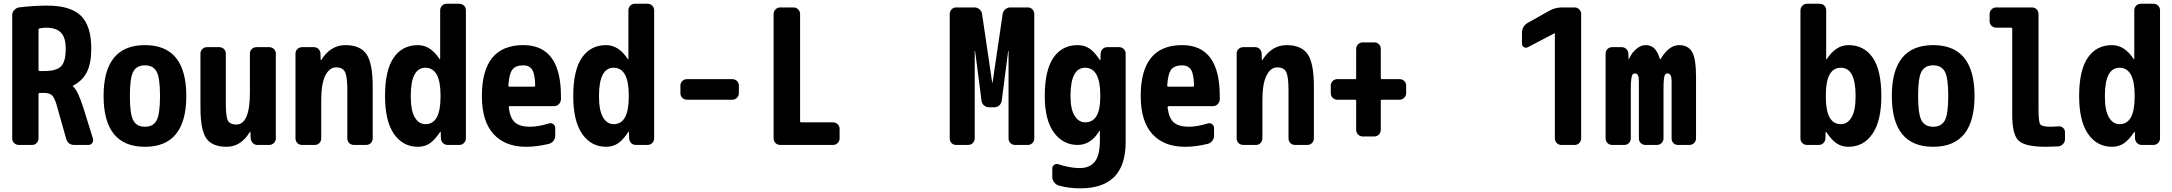

<svg xmlns="http://www.w3.org/2000/svg" viewBox="-20 -770 11540 1020"><path d="M214.8 -392.6Q279.3 -392.6 304.2 -417.5Q329.1 -442.4 329.1 -512.7Q329.1 -570.3 303.7 -596.7Q278.3 -623 224.6 -623Q209 -623 189.5 -619.1Q185.5 -618.2 184.6 -613.3V-398.4Q184.6 -393.6 190.4 -392.6ZM423.8 -194.3 473.6 -34.2Q477.5 -21.5 470.2 -10.7Q462.9 0 450.2 0H375Q340.8 0 331.1 -34.2L283.2 -204.1Q271.5 -248 257.8 -262.2Q244.1 -276.4 214.8 -276.4H190.4Q185.5 -276.4 184.6 -271.5V-35.2Q184.6 -20.5 174.8 -10.3Q165 0 150.4 0H80.1Q65.4 0 55.2 -9.8Q44.9 -19.5 44.9 -35.2V-690.4Q44.9 -705.1 55.2 -716.3Q65.4 -727.5 80.1 -730.5Q160.2 -740.2 230.5 -740.2Q354.5 -740.2 409.7 -686.5Q464.8 -632.8 464.8 -512.7Q464.8 -432.6 440.9 -386.2Q417 -339.8 368.2 -315.4Q367.2 -315.4 367.2 -313.5Q367.2 -312.5 368.2 -310.5Q393.6 -290 423.8 -194.3Z M688 -130.4Q706.1 -96.7 750 -96.7Q793.9 -96.7 812 -130.4Q830.1 -164.1 830.1 -260.3Q830.1 -356.4 812 -389.6Q793.9 -422.9 750 -422.9Q706.1 -422.9 688 -389.6Q669.9 -356.4 669.9 -260.3Q669.9 -164.1 688 -130.4ZM530.3 -260.3Q530.3 -530.3 750 -530.3Q969.7 -530.3 969.7 -260.3Q969.7 9.8 750 9.8Q530.3 9.8 530.3 -260.3Z M1410.2 -519.5Q1424.8 -519.5 1435.1 -509.8Q1445.3 -500 1445.3 -485.4V-35.2Q1445.3 -20.5 1435.1 -10.3Q1424.8 0 1410.2 0H1347.7Q1333 0 1323.2 -9.8Q1313.5 -19.5 1311.5 -35.2L1310.5 -69.3Q1310.5 -70.3 1309.6 -70.3Q1307.6 -70.3 1307.6 -69.3Q1259.8 9.8 1184.6 9.8Q1107.4 9.8 1076.2 -34.7Q1044.9 -79.1 1044.9 -200.2V-485.4Q1044.9 -500 1055.2 -509.8Q1065.4 -519.5 1080.1 -519.5H1144.5Q1159.2 -519.5 1169.4 -509.8Q1179.7 -500 1179.7 -485.4V-219.7Q1179.7 -149.4 1190.9 -128.9Q1202.1 -108.4 1235.4 -108.4Q1308.6 -108.4 1307.6 -283.2V-485.4Q1307.6 -500 1317.9 -509.8Q1328.1 -519.5 1342.8 -519.5Z M1960 -309.6V-35.2Q1960 -20.5 1950.2 -10.3Q1940.4 0 1924.8 0H1860.4Q1845.7 0 1835.4 -9.8Q1825.2 -19.5 1825.2 -35.2V-290Q1825.2 -364.3 1812.5 -388.2Q1799.8 -412.1 1765.1 -412.1Q1730.5 -412.1 1708.5 -369.1Q1686.5 -326.2 1686.5 -237.3V-35.2Q1686.5 -20.5 1676.8 -10.3Q1667 0 1652.3 0H1585Q1570.3 0 1560.1 -9.8Q1549.8 -19.5 1549.8 -35.2V-485.4Q1549.8 -500 1560.1 -509.8Q1570.3 -519.5 1585 -519.5H1647.5Q1662.1 -519.5 1671.9 -509.8Q1681.6 -500 1682.6 -485.4L1683.6 -451.2Q1683.6 -450.2 1684.6 -450.2Q1686.5 -450.2 1686.5 -451.2Q1736.3 -530.3 1814.9 -530.3Q1893.6 -530.3 1926.8 -482.4Q1960 -434.6 1960 -309.6Z M2320.3 -254.9V-264.6Q2320.3 -409.2 2240.2 -410.2Q2162.1 -410.2 2162.1 -259.8Q2162.1 -182.6 2183.6 -146.5Q2205.1 -110.4 2240.2 -110.4Q2320.3 -110.4 2320.3 -254.9ZM2419.9 -750Q2434.6 -750 2444.8 -740.2Q2455.1 -730.5 2455.1 -714.8V-35.2Q2455.1 -20.5 2444.8 -10.3Q2434.6 0 2419.9 0H2358.4Q2343.8 0 2333.5 -9.8Q2323.2 -19.5 2322.3 -35.2L2321.3 -69.3Q2321.3 -70.3 2320.3 -70.3Q2318.4 -70.3 2318.4 -69.3Q2289.1 -25.4 2262.2 -7.8Q2235.4 9.8 2200.2 9.8Q2120.1 9.8 2072.8 -58.6Q2025.4 -127 2025.4 -259.8Q2025.4 -396.5 2071.3 -463.4Q2117.2 -530.3 2200.2 -530.3Q2266.6 -530.3 2315.4 -456.1Q2315.4 -455.1 2317.4 -455.1Q2318.4 -455.1 2318.4 -456.1V-714.8Q2318.4 -729.5 2328.1 -739.7Q2337.9 -750 2352.5 -750Z M2818.4 -309.6Q2823.2 -309.6 2823.2 -314.5Q2822.3 -375 2807.6 -398.9Q2793 -422.9 2759.8 -422.9Q2719.7 -422.9 2702.1 -400.4Q2684.6 -377.9 2680.7 -314.5Q2680.7 -310.5 2685.5 -309.6ZM2759.8 -530.3Q2960 -530.3 2960 -259.8V-241.2Q2959 -226.6 2948.7 -216.3Q2938.5 -206.1 2922.9 -206.1H2688.5Q2683.6 -206.1 2682.6 -200.2Q2689.5 -142.6 2715.8 -119.6Q2742.2 -96.7 2794.9 -96.7Q2839.8 -96.7 2896.5 -114.3Q2909.2 -118.2 2919.4 -110.4Q2929.7 -102.5 2929.7 -89.8V-49.8Q2929.7 -34.2 2920.4 -22Q2911.1 -9.8 2896.5 -5.9Q2833 9.8 2775.4 9.8Q2663.1 9.8 2601.6 -58.1Q2540 -126 2540 -259.8Q2540 -530.3 2759.8 -530.3Z M3320.3 -254.9V-264.6Q3320.3 -409.2 3240.2 -410.2Q3162.1 -410.2 3162.1 -259.8Q3162.1 -182.6 3183.6 -146.5Q3205.1 -110.4 3240.2 -110.4Q3320.3 -110.4 3320.3 -254.9ZM3419.9 -750Q3434.6 -750 3444.8 -740.2Q3455.1 -730.5 3455.1 -714.8V-35.2Q3455.1 -20.5 3444.8 -10.3Q3434.6 0 3419.9 0H3358.4Q3343.8 0 3333.5 -9.8Q3323.2 -19.5 3322.3 -35.2L3321.3 -69.3Q3321.3 -70.3 3320.3 -70.3Q3318.4 -70.3 3318.4 -69.3Q3289.1 -25.4 3262.2 -7.8Q3235.4 9.8 3200.2 9.8Q3120.1 9.8 3072.8 -58.6Q3025.4 -127 3025.4 -259.8Q3025.4 -396.5 3071.3 -463.4Q3117.2 -530.3 3200.2 -530.3Q3266.6 -530.3 3315.4 -456.1Q3315.4 -455.1 3317.4 -455.1Q3318.4 -455.1 3318.4 -456.1V-714.8Q3318.4 -729.5 3328.1 -739.7Q3337.9 -750 3352.5 -750Z M3870.1 -349.6Q3884.8 -349.6 3895 -339.8Q3905.3 -330.1 3905.3 -315.4V-275.4Q3905.3 -260.7 3895 -250.5Q3884.8 -240.2 3870.1 -240.2H3629.9Q3615.2 -240.2 3605 -250Q3594.7 -259.8 3594.7 -275.4V-315.4Q3594.7 -330.1 3605 -339.8Q3615.2 -349.6 3629.9 -349.6Z M4405.3 -120.1Q4419.9 -120.1 4430.2 -109.9Q4440.4 -99.6 4440.4 -85V-35.2Q4440.4 -20.5 4430.2 -10.3Q4419.9 0 4405.3 0H4125Q4110.4 0 4100.1 -9.8Q4089.8 -19.5 4089.8 -35.2V-695.3Q4089.8 -710 4100.1 -720.2Q4110.4 -730.5 4125 -730.5H4195.3Q4210 -730.5 4220.2 -720.2Q4230.5 -710 4230.5 -695.3V-125Q4230.5 -120.1 4235.4 -120.1Z M5440.4 -730.5Q5455.1 -730.5 5464.8 -720.2Q5474.6 -710 5474.6 -695.3V-35.2Q5474.6 -20.5 5464.8 -10.3Q5455.1 0 5440.4 0H5373Q5358.4 0 5348.1 -9.8Q5337.9 -19.5 5337.9 -35.2V-499Q5337.9 -500 5336.9 -500Q5335.9 -500 5335.9 -499L5301.8 -235.4Q5299.8 -220.7 5289.1 -210.4Q5278.3 -200.2 5262.7 -200.2H5233.4Q5218.8 -200.2 5207.5 -210Q5196.3 -219.7 5194.3 -235.4L5160.2 -499Q5160.2 -500 5159.2 -500Q5158.2 -500 5158.2 -499V-35.2Q5158.2 -20.5 5147.9 -10.3Q5137.7 0 5123 0H5059.6Q5044.9 0 5035.2 -9.8Q5025.4 -19.5 5025.4 -35.2V-695.3Q5025.4 -710 5035.2 -720.2Q5044.9 -730.5 5059.6 -730.5H5157.2Q5171.9 -730.5 5183.6 -720.2Q5195.3 -710 5197.3 -695.3L5251 -331.1Q5251 -330.1 5252 -330.1Q5252.9 -330.1 5252.9 -331.1L5306.6 -695.3Q5308.6 -710 5320.3 -720.2Q5332 -730.5 5346.7 -730.5Z M5825.2 -254.9V-264.6Q5825.2 -409.2 5745.1 -410.2Q5667 -410.2 5667 -259.8Q5667 -189.5 5689 -154.8Q5710.9 -120.1 5745.1 -120.1Q5825.2 -120.1 5825.2 -254.9ZM5924.8 -519.5Q5939.5 -519.5 5949.7 -509.8Q5960 -500 5960 -485.4V-14.6Q5960 230.5 5719.7 230.5Q5656.2 230.5 5605.5 215.8Q5590.8 211.9 5580.6 198.7Q5570.3 185.5 5570.3 169.9V125Q5570.3 112.3 5580.6 105.5Q5590.8 98.6 5602.5 102.5Q5661.1 122.1 5714.8 123Q5769.5 123 5796.4 88.9Q5823.2 54.7 5823.2 -25.4V-74.2Q5823.2 -75.2 5822.3 -75.2Q5820.3 -75.2 5820.3 -74.2Q5775.4 0 5705.1 0Q5627 0 5578.6 -66.4Q5530.3 -132.8 5530.3 -259.8Q5530.3 -396.5 5576.2 -463.4Q5622.1 -530.3 5705.1 -530.3Q5740.2 -530.3 5767.1 -512.7Q5793.9 -495.1 5823.2 -451.2Q5823.2 -450.2 5825.2 -450.2Q5826.2 -450.2 5826.2 -451.2L5827.1 -485.4Q5828.1 -500 5837.9 -509.8Q5847.7 -519.5 5863.3 -519.5Z M6318.4 -309.6Q6323.2 -309.6 6323.2 -314.5Q6322.3 -375 6307.6 -398.9Q6293 -422.9 6259.8 -422.9Q6219.7 -422.9 6202.1 -400.4Q6184.6 -377.9 6180.7 -314.5Q6180.7 -310.5 6185.5 -309.6ZM6259.8 -530.3Q6460 -530.3 6460 -259.8V-241.2Q6459 -226.6 6448.7 -216.3Q6438.5 -206.1 6422.9 -206.1H6188.5Q6183.6 -206.1 6182.6 -200.2Q6189.5 -142.6 6215.8 -119.6Q6242.2 -96.7 6294.9 -96.7Q6339.8 -96.7 6396.5 -114.3Q6409.2 -118.2 6419.4 -110.4Q6429.7 -102.5 6429.7 -89.8V-49.8Q6429.7 -34.2 6420.4 -22Q6411.1 -9.8 6396.5 -5.9Q6333 9.8 6275.4 9.8Q6163.1 9.8 6101.6 -58.1Q6040 -126 6040 -259.8Q6040 -530.3 6259.8 -530.3Z M6960 -309.6V-35.2Q6960 -20.5 6950.2 -10.3Q6940.4 0 6924.8 0H6860.4Q6845.7 0 6835.4 -9.8Q6825.2 -19.5 6825.2 -35.2V-290Q6825.2 -364.3 6812.5 -388.2Q6799.8 -412.1 6765.1 -412.1Q6730.5 -412.1 6708.5 -369.1Q6686.5 -326.2 6686.5 -237.3V-35.2Q6686.5 -20.5 6676.8 -10.3Q6667 0 6652.3 0H6585Q6570.3 0 6560.1 -9.8Q6549.8 -19.5 6549.8 -35.2V-485.4Q6549.8 -500 6560.1 -509.8Q6570.3 -519.5 6585 -519.5H6647.5Q6662.1 -519.5 6671.9 -509.8Q6681.6 -500 6682.6 -485.4L6683.6 -451.2Q6683.6 -450.2 6684.6 -450.2Q6686.5 -450.2 6686.5 -451.2Q6736.3 -530.3 6814.9 -530.3Q6893.6 -530.3 6926.8 -482.4Q6960 -434.6 6960 -309.6Z M7415 -349.6Q7429.7 -349.6 7439.9 -339.8Q7450.2 -330.1 7450.2 -315.4V-275.4Q7450.2 -260.7 7439.9 -250.5Q7429.7 -240.2 7415 -240.2H7320.3Q7315.4 -240.2 7315.4 -235.4V-80.1Q7315.4 -65.4 7305.2 -55.2Q7294.9 -44.9 7280.3 -44.9H7219.7Q7205.1 -44.9 7194.8 -55.2Q7184.6 -65.4 7184.6 -80.1V-235.4Q7184.6 -240.2 7179.7 -240.2H7085Q7070.3 -240.2 7060.1 -250Q7049.8 -259.8 7049.8 -275.4V-315.4Q7049.8 -330.1 7060.1 -339.8Q7070.3 -349.6 7085 -349.6H7179.7Q7184.6 -349.6 7184.6 -355.5V-509.8Q7184.6 -524.4 7194.8 -534.7Q7205.1 -544.9 7219.7 -544.9H7280.3Q7294.9 -544.9 7305.2 -535.2Q7315.4 -525.4 7315.4 -509.8V-355.5Q7315.4 -350.6 7320.3 -349.6Z M8344.7 -730.5Q8359.4 -730.5 8369.6 -720.2Q8379.9 -710 8379.9 -695.3V-35.2Q8379.9 -20.5 8370.1 -10.3Q8360.4 0 8344.7 0H8275.4Q8260.7 0 8250.5 -9.8Q8240.2 -19.5 8240.2 -35.2V-590.8Q8240.2 -592.8 8239.3 -592.8H8237.3L8095.7 -518.6Q8085 -513.7 8075.2 -520Q8065.4 -526.4 8065.4 -538.1V-594.7Q8065.4 -629.9 8095.7 -648.4L8209 -711.9Q8239.3 -729.5 8275.4 -730.5Z M8900.4 -530.3Q8948.2 -530.3 8969.2 -494.1Q8990.2 -458 8990.2 -360.4V-35.2Q8990.2 -20.5 8980 -10.3Q8969.7 0 8955.1 0H8894.5Q8879.9 0 8870.1 -9.8Q8860.4 -19.5 8860.4 -35.2V-339.8Q8860.4 -379.9 8838.9 -379.9Q8831.1 -379.9 8826.7 -375Q8822.3 -370.1 8819.8 -352.5Q8817.4 -335 8817.4 -299.8V-35.2Q8817.4 -20.5 8807.1 -10.3Q8796.9 0 8782.2 0H8721.7Q8707 0 8696.8 -9.8Q8686.5 -19.5 8686.5 -35.2V-339.8Q8686.5 -379.9 8666 -379.9Q8658.2 -379.9 8653.8 -375Q8649.4 -370.1 8646.5 -352.5Q8643.6 -335 8643.6 -299.8V-35.2Q8643.6 -20.5 8633.8 -10.3Q8624 0 8609.4 0H8544.9Q8530.3 0 8520 -9.8Q8509.8 -19.5 8509.8 -35.2V-485.4Q8509.8 -500 8520 -509.8Q8530.3 -519.5 8544.9 -519.5H8594.7Q8609.4 -519.5 8619.6 -509.8Q8629.9 -500 8630.9 -485.4L8631.8 -456.1Q8631.8 -455.1 8632.8 -455.1Q8633.8 -455.1 8633.8 -456.1Q8648.4 -490.2 8673.3 -510.3Q8698.2 -530.3 8721.7 -530.3Q8749 -530.3 8767.1 -514.2Q8785.2 -498 8798.8 -456.1Q8798.8 -455.1 8799.8 -455.1Q8801.8 -455.1 8801.8 -456.1Q8845.7 -530.3 8900.4 -530.3Z M9759.8 -110.4Q9794.9 -110.4 9816.4 -146.5Q9837.9 -182.6 9837.9 -259.8Q9837.9 -410.2 9759.8 -410.2Q9679.7 -410.2 9679.7 -264.6V-254.9Q9679.7 -110.4 9759.8 -110.4ZM9799.8 -530.3Q9882.8 -530.3 9928.7 -463.9Q9974.6 -397.5 9974.6 -259.8Q9974.6 -127 9927.2 -58.6Q9879.9 9.8 9799.8 9.8Q9764.6 9.8 9737.8 -7.8Q9710.9 -25.4 9681.6 -69.3Q9681.6 -70.3 9679.7 -70.3Q9678.7 -70.3 9678.7 -69.3L9677.7 -35.2Q9676.8 -20.5 9667 -10.3Q9657.2 0 9641.6 0H9580.1Q9565.4 0 9555.2 -9.8Q9544.9 -19.5 9544.9 -35.2V-714.8Q9544.9 -729.5 9555.2 -739.7Q9565.4 -750 9580.1 -750H9647.5Q9662.1 -750 9671.9 -740.2Q9681.6 -730.5 9681.6 -714.8V-456.1Q9681.6 -455.1 9682.6 -455.1Q9684.6 -455.1 9684.6 -456.1Q9733.4 -530.3 9799.8 -530.3Z M10188 -130.4Q10206.1 -96.7 10250 -96.7Q10293.9 -96.7 10312 -130.4Q10330.1 -164.1 10330.1 -260.3Q10330.1 -356.4 10312 -389.6Q10293.9 -422.9 10250 -422.9Q10206.1 -422.9 10188 -389.6Q10169.9 -356.4 10169.9 -260.3Q10169.9 -164.1 10188 -130.4ZM10030.3 -260.3Q10030.3 -530.3 10250 -530.3Q10469.7 -530.3 10469.7 -260.3Q10469.7 9.8 10250 9.8Q10030.3 9.8 10030.3 -260.3Z M10915 -98.6Q10928.7 -100.6 10939.5 -91.3Q10950.2 -82 10950.2 -68.4V-30.3Q10950.2 -15.6 10939.5 -4.4Q10928.7 6.8 10914.1 7.8Q10874 9.8 10849.6 9.8Q10738.3 9.8 10704.1 -22.5Q10669.9 -54.7 10669.9 -160.2V-618.2Q10669.9 -623 10665 -623H10585Q10570.3 -623 10560.1 -632.8Q10549.8 -642.6 10549.8 -658.2V-695.3Q10549.8 -710 10560.1 -720.2Q10570.3 -730.5 10585 -730.5H10775.4Q10790 -730.5 10799.8 -720.2Q10809.6 -710 10809.6 -695.3V-190.4Q10809.6 -122.1 10818.8 -109.4Q10828.1 -96.7 10875 -96.7Q10886.7 -96.7 10915 -98.6Z M11320.3 -254.9V-264.6Q11320.3 -409.2 11240.2 -410.2Q11162.1 -410.2 11162.1 -259.8Q11162.1 -182.6 11183.6 -146.5Q11205.1 -110.4 11240.2 -110.4Q11320.3 -110.4 11320.3 -254.9ZM11419.9 -750Q11434.6 -750 11444.8 -740.2Q11455.1 -730.5 11455.1 -714.8V-35.2Q11455.1 -20.5 11444.8 -10.3Q11434.6 0 11419.9 0H11358.4Q11343.8 0 11333.5 -9.8Q11323.2 -19.5 11322.3 -35.2L11321.3 -69.3Q11321.3 -70.3 11320.3 -70.3Q11318.4 -70.3 11318.4 -69.3Q11289.1 -25.4 11262.2 -7.8Q11235.4 9.8 11200.2 9.8Q11120.1 9.8 11072.8 -58.6Q11025.4 -127 11025.4 -259.8Q11025.4 -396.5 11071.3 -463.4Q11117.2 -530.3 11200.2 -530.3Q11266.6 -530.3 11315.4 -456.1Q11315.4 -455.1 11317.4 -455.1Q11318.4 -455.1 11318.4 -456.1V-714.8Q11318.4 -729.5 11328.1 -739.7Q11337.9 -750 11352.5 -750Z"/></svg>

Font: Rounded-L Mgen+ 1m bold
Style: Bold
Weight: 700
Designer: [Source Han Sans]
Ryoko NISHIZUKA  (kana & ideographs); Paul D. Hunt (Latin, Greek & Cyrillic); Wenlong ZHANG  (bopomofo
Version: Version 1.059.20150602